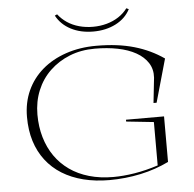

<svg xmlns="http://www.w3.org/2000/svg" viewBox="-60 -974 1063 1050"><g transform="rotate(-5 471.0 -449.0)"><path d="M617 -296V-306H826V-56Q791 -39 752 -25.5Q713 -12 671 -3Q629 6 585.5 10.5Q542 15 499 15Q422 15 356.5 -1.5Q291 -18 239.5 -50Q188 -82 152 -129Q116 -176 97.5 -235.5Q79 -295 79 -368Q79 -447 108.5 -512Q138 -577 192.5 -624Q247 -671 323 -697Q399 -723 490 -723Q550 -723 601.5 -716.5Q653 -710 698 -697Q743 -684 783 -665Q823 -646 859 -621L792 -384H775L790 -522Q793 -568 770.5 -603Q748 -638 706 -661.5Q664 -685 606.5 -696.5Q549 -708 481 -708Q405 -708 342.5 -683Q280 -658 233.5 -613.5Q187 -569 162 -508Q137 -447 137 -376Q137 -309 154 -251Q171 -193 203 -147Q235 -101 281.5 -68Q328 -35 388.5 -17.5Q449 0 521 0Q576 0 638 -10Q700 -20 768 -42V-280ZM482 -802Q412 -802 359 -829.5Q306 -857 279 -907L292 -913Q313 -886 341.5 -867Q370 -848 406 -838Q442 -828 482 -828Q522 -828 558 -838Q594 -848 623 -867Q652 -886 672 -913L685 -907Q659 -857 605 -829.5Q551 -802 482 -802Z"/></g></svg>

Font: Kalnia SemiExpanded ExtraLight
Style: Regular
Weight: 250
Width: 6
Designer: Frida Medrano
Foundry: Frida Medrano
Version: Version 1.105